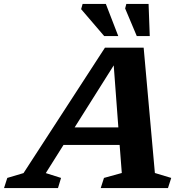

<svg xmlns="http://www.w3.org/2000/svg" viewBox="-84 -955 948 975"><path d="M702.5 -76.5 785.5 -51.5 769 0H427.5L444 -51.5L534.5 -76.5L523.5 -219H238.5L148.5 -76L226 -51.5L210.5 0H-63.5L-47 -51.5L35.5 -76L449 -713H645.5ZM295 -308H517L493.5 -623ZM516.5 -772H445L328 -908.5L335.5 -935H453.5ZM676.5 -772H610.5L551.5 -912L557.5 -935H670.5Z"/></svg>

Font: Newsreader Caption SemiBold
Style: Italic
Weight: 600
Italic angle: -17°
Designer: Hugues Gentile
Foundry: Production Type
Version: Version 1.001